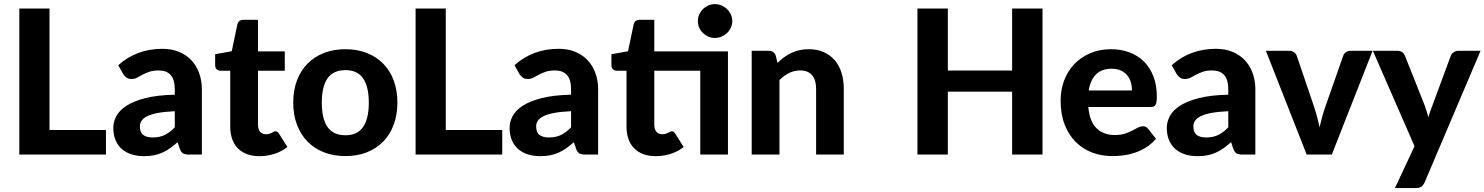

<svg xmlns="http://www.w3.org/2000/svg" viewBox="-20 -768 7376 954"><path d="M506.5 -122V0H76V-725.5H226V-122Z M848.5 -215.5Q798 -213 764.5 -206.8Q731 -200.5 711.2 -190.5Q691.5 -180.5 683.2 -167.8Q675 -155 675 -140Q675 -110 691.8 -97.5Q708.5 -85 738.5 -85Q773 -85 798.2 -97.2Q823.5 -109.5 848.5 -135.5ZM567.5 -444Q613 -485 668 -505.2Q723 -525.5 787 -525.5Q833 -525.5 869.2 -510.5Q905.5 -495.5 930.8 -468.8Q956 -442 969.5 -405Q983 -368 983 -324V0H920Q900.5 0 890.2 -5.5Q880 -11 873.5 -28.5L862.5 -61.5Q843 -44.5 824.8 -31.5Q806.5 -18.5 787 -9.8Q767.5 -1 745.2 3.5Q723 8 695.5 8Q661.5 8 633.5 -1Q605.5 -10 585.2 -27.8Q565 -45.5 554 -72Q543 -98.5 543 -133Q543 -161.5 557.5 -190Q572 -218.5 607.2 -241.8Q642.5 -265 701.2 -280.2Q760 -295.5 848.5 -297.5V-324Q848.5 -372.5 828 -395.2Q807.5 -418 769 -418Q740.5 -418 721.5 -411.2Q702.5 -404.5 688.2 -396.8Q674 -389 661.5 -382.2Q649 -375.5 632.5 -375.5Q618 -375.5 608.2 -382.8Q598.5 -390 592 -400Z M1269 8Q1234 8 1207 -2.2Q1180 -12.5 1161.5 -31.5Q1143 -50.5 1133.5 -77.5Q1124 -104.5 1124 -138.5V-416.5H1075.5Q1064.5 -416.5 1056.8 -423.5Q1049 -430.5 1049 -444.5V-498.5L1131.5 -513.5L1159.5 -647Q1165 -669.5 1190 -669.5H1262V-512.5H1395V-416.5H1262V-147.5Q1262 -126 1272.2 -113.5Q1282.5 -101 1301.5 -101Q1311.5 -101 1318.5 -103.2Q1325.5 -105.5 1330.5 -108.2Q1335.5 -111 1339.8 -113.2Q1344 -115.5 1348.5 -115.5Q1354.5 -115.5 1358.5 -112.8Q1362.5 -110 1366.5 -103.5L1408 -37.5Q1379.5 -15 1343.5 -3.5Q1307.5 8 1269 8Z M1696.5 -523.5Q1754.5 -523.5 1802 -505Q1849.5 -486.5 1883.5 -452.2Q1917.5 -418 1936 -369Q1954.5 -320 1954.5 -258.5Q1954.5 -197 1936 -147.8Q1917.5 -98.5 1883.5 -64Q1849.5 -29.5 1802 -11Q1754.5 7.5 1696.5 7.5Q1638 7.5 1590.2 -11Q1542.5 -29.5 1508.5 -64Q1474.5 -98.5 1455.8 -147.8Q1437 -197 1437 -258.5Q1437 -320 1455.8 -369Q1474.5 -418 1508.5 -452.2Q1542.5 -486.5 1590.2 -505Q1638 -523.5 1696.5 -523.5ZM1696.5 -96Q1755.5 -96 1784 -136.8Q1812.5 -177.5 1812.5 -258Q1812.5 -338 1784 -378.8Q1755.5 -419.5 1696.5 -419.5Q1636 -419.5 1607.5 -378.8Q1579 -338 1579 -258Q1579 -177.5 1607.5 -136.8Q1636 -96 1696.5 -96Z M2475.5 -122V0H2045V-725.5H2195V-122Z M2817.5 -215.5Q2767 -213 2733.5 -206.8Q2700 -200.5 2680.2 -190.5Q2660.5 -180.5 2652.2 -167.8Q2644 -155 2644 -140Q2644 -110 2660.8 -97.5Q2677.5 -85 2707.5 -85Q2742 -85 2767.2 -97.2Q2792.5 -109.5 2817.5 -135.5ZM2536.5 -444Q2582 -485 2637 -505.2Q2692 -525.5 2756 -525.5Q2802 -525.5 2838.2 -510.5Q2874.5 -495.5 2899.8 -468.8Q2925 -442 2938.5 -405Q2952 -368 2952 -324V0H2889Q2869.5 0 2859.2 -5.5Q2849 -11 2842.5 -28.5L2831.5 -61.5Q2812 -44.5 2793.8 -31.5Q2775.5 -18.5 2756 -9.8Q2736.5 -1 2714.2 3.5Q2692 8 2664.5 8Q2630.5 8 2602.5 -1Q2574.5 -10 2554.2 -27.8Q2534 -45.5 2523 -72Q2512 -98.5 2512 -133Q2512 -161.5 2526.5 -190Q2541 -218.5 2576.2 -241.8Q2611.5 -265 2670.2 -280.2Q2729 -295.5 2817.5 -297.5V-324Q2817.5 -372.5 2797 -395.2Q2776.5 -418 2738 -418Q2709.5 -418 2690.5 -411.2Q2671.5 -404.5 2657.2 -396.8Q2643 -389 2630.5 -382.2Q2618 -375.5 2601.5 -375.5Q2587 -375.5 2577.2 -382.8Q2567.5 -390 2561 -400Z M3597 0H3459.5V-416.5H3231V-147.5Q3231 -126 3241.2 -113.5Q3251.5 -101 3270.5 -101Q3280.5 -101 3287.5 -103.2Q3294.5 -105.5 3299.5 -108.2Q3304.5 -111 3308.8 -113.2Q3313 -115.5 3317.5 -115.5Q3323.5 -115.5 3327.5 -112.8Q3331.5 -110 3335.5 -103.5L3377 -37.5Q3348.5 -15 3312.5 -3.5Q3276.5 8 3238 8Q3203 8 3176 -2.2Q3149 -12.5 3130.5 -31.5Q3112 -50.5 3102.5 -77.5Q3093 -104.5 3093 -138.5V-416.5H3044.5Q3033.5 -416.5 3025.8 -423.5Q3018 -430.5 3018 -444.5V-498.5L3100.5 -513.5L3128.5 -647Q3134 -669.5 3159 -669.5H3231V-512.5H3597ZM3618.5 -663Q3618.5 -646 3611.5 -630.8Q3604.5 -615.5 3592.8 -604.2Q3581 -593 3565.2 -586.2Q3549.5 -579.5 3531.5 -579.5Q3514.5 -579.5 3499.2 -586.2Q3484 -593 3472.5 -604.2Q3461 -615.5 3454.2 -630.8Q3447.5 -646 3447.5 -663Q3447.5 -680.5 3454.2 -695.8Q3461 -711 3472.5 -722.5Q3484 -734 3499.2 -740.8Q3514.5 -747.5 3531.5 -747.5Q3549.5 -747.5 3565.2 -740.8Q3581 -734 3592.8 -722.5Q3604.5 -711 3611.5 -695.8Q3618.5 -680.5 3618.5 -663Z M3843 -455.5Q3858.5 -470.5 3875.2 -483Q3892 -495.5 3910.8 -504.5Q3929.5 -513.5 3951.2 -518.5Q3973 -523.5 3998.5 -523.5Q4040.5 -523.5 4073 -509Q4105.5 -494.5 4127.8 -468.5Q4150 -442.5 4161.2 -406.5Q4172.5 -370.5 4172.5 -327.5V0H4035V-327.5Q4035 -370.5 4015 -394.2Q3995 -418 3956 -418Q3927 -418 3901.5 -405.5Q3876 -393 3853 -370.5V0H3715V-515.5H3800Q3826 -515.5 3834.5 -491.5Z M5160 -725.5V0H5009V-312.5H4689.5V0H4538.5V-725.5H4689.5V-417.5H5009V-725.5Z M5604.5 -318.5Q5604.5 -340 5598.8 -359.5Q5593 -379 5580.5 -394Q5568 -409 5549 -417.8Q5530 -426.5 5503.5 -426.5Q5454 -426.5 5426 -398.5Q5398 -370.5 5389.5 -318.5ZM5387.5 -236.5Q5394 -164 5428.8 -130.5Q5463.5 -97 5519.5 -97Q5548 -97 5568.8 -103.8Q5589.5 -110.5 5605.2 -118.8Q5621 -127 5633.8 -133.8Q5646.5 -140.5 5659 -140.5Q5675 -140.5 5684 -128.5L5724 -78.5Q5702 -53 5675.5 -36.2Q5649 -19.5 5620.5 -9.8Q5592 0 5563 3.8Q5534 7.5 5507 7.5Q5453 7.5 5406.2 -10.2Q5359.5 -28 5324.8 -62.8Q5290 -97.5 5270 -149Q5250 -200.5 5250 -268.5Q5250 -321 5267.2 -367.5Q5284.5 -414 5317 -448.5Q5349.5 -483 5396 -503.2Q5442.5 -523.5 5501 -523.5Q5550.5 -523.5 5592.2 -507.8Q5634 -492 5664.2 -462Q5694.5 -432 5711.2 -388.2Q5728 -344.5 5728 -288.5Q5728 -273 5726.5 -263Q5725 -253 5721.5 -247Q5718 -241 5712 -238.8Q5706 -236.5 5696.5 -236.5Z M6083 -215.5Q6032.5 -213 5999 -206.8Q5965.5 -200.5 5945.8 -190.5Q5926 -180.5 5917.8 -167.8Q5909.5 -155 5909.5 -140Q5909.5 -110 5926.2 -97.5Q5943 -85 5973 -85Q6007.5 -85 6032.8 -97.2Q6058 -109.5 6083 -135.5ZM5802 -444Q5847.5 -485 5902.5 -505.2Q5957.5 -525.5 6021.5 -525.5Q6067.5 -525.5 6103.8 -510.5Q6140 -495.5 6165.2 -468.8Q6190.5 -442 6204 -405Q6217.5 -368 6217.5 -324V0H6154.5Q6135 0 6124.8 -5.5Q6114.5 -11 6108 -28.5L6097 -61.5Q6077.5 -44.5 6059.2 -31.5Q6041 -18.5 6021.5 -9.8Q6002 -1 5979.8 3.5Q5957.5 8 5930 8Q5896 8 5868 -1Q5840 -10 5819.8 -27.8Q5799.5 -45.5 5788.5 -72Q5777.5 -98.5 5777.5 -133Q5777.5 -161.5 5792 -190Q5806.5 -218.5 5841.8 -241.8Q5877 -265 5935.8 -280.2Q5994.5 -295.5 6083 -297.5V-324Q6083 -372.5 6062.5 -395.2Q6042 -418 6003.5 -418Q5975 -418 5956 -411.2Q5937 -404.5 5922.8 -396.8Q5908.5 -389 5896 -382.2Q5883.5 -375.5 5867 -375.5Q5852.5 -375.5 5842.8 -382.8Q5833 -390 5826.5 -400Z M6800 -515.5 6597.5 0H6472.5L6270 -515.5H6384.5Q6399.5 -515.5 6409.5 -508.5Q6419.5 -501.5 6423.5 -490.5L6510 -235.5Q6518.5 -209.5 6525 -184.8Q6531.5 -160 6536.5 -135Q6542 -160 6548.8 -184.8Q6555.5 -209.5 6564.5 -235.5L6654 -490.5Q6657.5 -501.5 6667.5 -508.5Q6677.5 -515.5 6691 -515.5Z M7336.5 -515.5 7058.5 138.5Q7052 152.5 7042.8 159.5Q7033.5 166.5 7013.5 166.5H6911L7008.5 -41.5L6801.5 -515.5H6922.5Q6939 -515.5 6948 -508Q6957 -500.5 6961 -490.5L7059 -244Q7064.5 -229.5 7068.8 -214.8Q7073 -200 7077 -185.5Q7086 -215 7097.5 -244.5L7188.5 -490.5Q7192.5 -501.5 7203 -508.5Q7213.5 -515.5 7226 -515.5Z"/></svg>

Font: LatoLatin Heavy
Style: Regular
Weight: 800
Designer: Lukasz Dziedzic with Adam Twardoch and Botio Nikoltchev
Foundry: tyPoland Lukasz Dziedzic
Version: Version 2.015; 2015-08-06; http://www.latofonts.com/